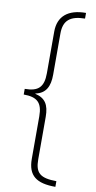

<svg xmlns="http://www.w3.org/2000/svg" viewBox="-111 -911 570 1135"><g transform="rotate(10 174.0 -344.0)"><path d="M309 178V144C212 143 181 118 181 35V-219C181 -293 157 -329 97 -343V-345C158 -357 181 -402 181 -472V-720C181 -798 220 -831 309 -832V-866C202 -866 143 -817 143 -725V-475C143 -391 111 -361 30 -361V-327C111 -327 143 -298 143 -216V39C143 140 195 178 309 178Z"/></g></svg>

Font: Noto Sans Malayalam UI Condensed ExtraLight
Style: Regular
Weight: 200
Width: 3
Designer: Jelle Bosma - Monotype Design Team
Foundry: Monotype Imaging Inc.
Version: Version 2.104